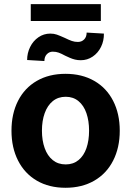

<svg xmlns="http://www.w3.org/2000/svg" viewBox="-20 -892 630 923"><path d="M35.2 -263.7Q35.2 -345.2 66.7 -407.2Q98.1 -469.2 157 -503.2Q215.8 -537.1 294.9 -537.1Q374 -537.1 433.1 -503.2Q492.2 -469.2 523.9 -407.2Q555.7 -345.2 555.7 -263.7Q555.7 -182.1 523.9 -119.9Q492.2 -57.6 433.1 -23.4Q374 10.7 294.9 10.7Q215.8 10.7 157.2 -23.4Q98.6 -57.6 66.9 -119.9Q35.2 -182.1 35.2 -263.7ZM408.2 -263.7Q408.2 -311 395.5 -347.9Q382.8 -384.8 357.4 -405.8Q332 -426.8 295.9 -426.8Q259.3 -426.8 233.6 -405.8Q208 -384.8 194.8 -347.9Q181.6 -311 181.6 -263.7Q181.6 -216.8 194.8 -179.9Q208 -143.1 233.6 -122.3Q259.3 -101.6 295.9 -101.6Q332 -101.6 357.4 -122.3Q382.8 -143.1 395.5 -179.7Q408.2 -216.3 408.2 -263.7ZM368.2 -602.5Q353 -602.5 340.3 -605.7Q327.6 -608.9 315.9 -614Q304.2 -619.1 293.9 -624Q274.9 -634.3 262.2 -638.9Q249.5 -643.6 233.4 -643.6Q216.8 -643.6 205.1 -631.3Q193.4 -619.1 193.4 -598.6L110.4 -603.5Q110.4 -636.7 124.8 -666Q139.2 -695.3 164.8 -712.9Q190.4 -730.5 221.7 -730.5Q239.3 -730.5 253.2 -725.6Q267.1 -720.7 291 -710Q312 -699.7 325.4 -695.1Q338.9 -690.4 354.5 -690.4Q372.6 -690.4 384.5 -702.4Q396.5 -714.4 396.5 -735.4L479.5 -730.5Q480 -695.8 465.6 -666.5Q451.2 -637.2 425.5 -619.9Q399.9 -602.5 368.2 -602.5ZM464.8 -791H127.9V-872.1H464.8Z"/></svg>

Font: Pretendard JP
Style: Bold
Weight: 700
Designer: Base glyphs from Inter by Rasmus Andersson; Hangeul glyphs from Noto Sans CJK(Source Han Sans) by Jang Soo-young and Kan
Foundry: Kil Hyung-jin
Version: Version 1.309